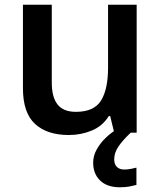

<svg xmlns="http://www.w3.org/2000/svg" viewBox="-20 -561 679 812"><path d="M558 -541V0H463L446 -70H440Q414 -28 368.5 -9Q323 10 271 10Q179 10 128 -37Q77 -84 77 -188V-541H199V-211Q199 -150 223.5 -119Q248 -88 301 -88Q378 -88 407.5 -136Q437 -184 437 -275V-541ZM463 113Q463 134 474.5 145Q486 156 505 156Q521 156 534.5 153Q548 150 557 148V221Q542 225 526 228Q510 231 487 231Q433 231 403.5 202.5Q374 174 374 127Q374 98 389 71Q404 44 427 22Q450 0 476 -16L533 0Q499 32 481 58.5Q463 85 463 113Z"/></svg>

Font: Noto Sans Sundanese SemiBold
Style: Regular
Weight: 600
Version: Version 2.003